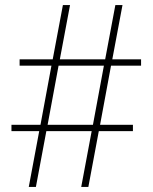

<svg xmlns="http://www.w3.org/2000/svg" viewBox="-20 -734 599 754"><path d="M93 0 134 -219H25V-244H139L182 -476H57V-501H187L227 -714H255L215 -501H393L433 -714H461L421 -501H534V-476H416L373 -244H502V-219H368L327 0H299L340 -219H162L121 0ZM167 -244H345L388 -476H210Z"/></svg>

Font: Noto Serif Thai Thin
Style: Regular
Weight: 250
Version: Version 2.001